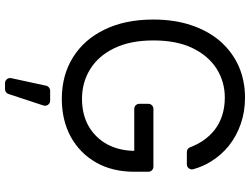

<svg xmlns="http://www.w3.org/2000/svg" viewBox="-138 -639 1019 783"><g transform="rotate(90 371.5 -247.5)"><path d="M214.1 -35.5Q140.6 -81 100.5 -164.8Q59.7 -247.9 59.7 -363.6Q59.7 -450.3 83.1 -518.8Q105.8 -587 148.8 -636.7Q191.4 -685 249.6 -711.3Q308.6 -737.2 377.8 -737.2Q435.7 -737.2 485.4 -719.8Q534.8 -702.8 574.6 -671.2Q614.3 -638.8 639.9 -596.2Q659.1 -565 670.1 -526.3Q670.8 -522.7 670.8 -521Q670.8 -512.4 664.8 -506.2Q658.7 -500 649.9 -500H599.8Q593.4 -500 588.2 -503.6Q583.1 -507.1 580.6 -513.1Q569.6 -541.9 554.7 -564.3Q535.2 -593.4 509.6 -613.3Q483.7 -633.5 450.3 -644.2Q417.3 -654.8 377.8 -654.8Q313.6 -654.8 260.3 -621.4Q207.4 -587.7 176.1 -523.1Q144.9 -458.5 144.9 -363.6Q144.9 -269.5 176.5 -204.2Q208.1 -138.8 262.1 -105.8Q315.7 -72.4 383.5 -72.4Q446 -72.4 494 -99.1Q541.5 -126.4 568.5 -175.1Q594.1 -222.7 595.2 -285.5H424.4Q415.5 -285.5 409.4 -291.5Q403.4 -297.6 403.4 -306.1V-342.7Q403.4 -351.6 409.4 -357.6Q415.5 -363.6 424.4 -363.6H659.8Q668.3 -363.6 674.4 -357.6Q680.4 -351.6 680.4 -342.7V-285.5Q680.4 -195.7 642.4 -129.3Q604.4 -63.2 537.3 -26.3Q470.2 9.9 383.5 9.9Q286.6 9.9 214.1 -35.5ZM298.3 220.9Q298.3 229.4 304.3 235.4Q310.4 241.5 318.9 241.5H343.8Q350.5 241.5 355.8 237.6Q361.2 233.7 363.3 227.3L410.2 84.9Q411.2 81.7 411.2 78.5Q411.2 70 405.2 63.7Q399.1 57.5 390.3 57.5H349.8Q342.7 57.5 336.8 62.1Q331 66.8 329.5 73.9L298.7 216.3Q298.3 217.7 298.3 220.9Z"/></g></svg>

Font: DeltaSans
Style: Regular
Weight: 400
Designer: Rasmus Andersson
Foundry: rsms
Version: Version 3.012